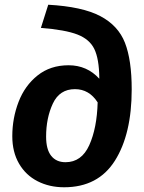

<svg xmlns="http://www.w3.org/2000/svg" viewBox="-20 -776 609 812"><path d="M32 -200Q32 -276 58.5 -345Q85 -414 139 -457Q193 -500 270 -500Q348 -500 400 -443V-447Q399 -527 379 -568.5Q359 -610 307.5 -630Q256 -650 153 -658L184 -756Q328 -748 404 -708Q480 -668 508.5 -595Q537 -522 537 -398Q537 -209 466 -96.5Q395 16 251 16Q189 16 139 -9.5Q89 -35 60.5 -84Q32 -133 32 -200ZM393 -343Q357 -399 297 -399Q232 -399 203.5 -338Q175 -277 175 -198Q175 -144 196.5 -117Q218 -90 257 -90Q325 -90 357.5 -162Q390 -234 393 -343Z"/></svg>

Font: Fira Sans SemiBold
Style: Italic
Weight: 600
Italic angle: -8°
Designer: bBox Type GmbH & Carrois Corporate GbR & Edenspiekermann AG
Foundry: bBox Type GmbH & Carrois Corporate GbR & Edenspiekermann AG
Version: Version 4.301